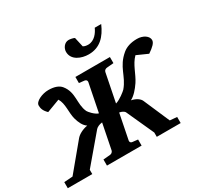

<svg xmlns="http://www.w3.org/2000/svg" viewBox="-226 -1160 1443 1392"><g transform="rotate(-30 495.5 -464.0)"><path d="M1029 -625C1029 -658 989 -687 937 -687C884 -687 845 -673 817 -650C725 -574 734 -495 668 -418C659 -408 607 -366 572 -357L619 -593C621 -606 633 -614 645 -615L702 -620V-671H413V-620L458 -615C469 -613 478 -606 476 -593L429 -357C398 -366 363 -408 358 -418C322 -495 362 -574 300 -650C281 -673 247 -687 195 -687C143 -687 79 -658 79 -625C79 -602 84 -579 115 -549L224 -590C255 -540 241 -471 256 -415C267 -375 284 -340 311 -323C268 -315 232 -295 214 -273L34 -56L-38 -51V0H167V-36L361 -265C371 -276 390 -286 416 -289L374 -78C371 -65 359 -57 348 -56L290 -51V0H580V-51L535 -56C523 -57 515 -65 517 -78L559 -289C577 -287 598 -276 603 -265L707 -36V0H907V-51L848 -56L754 -273C745 -295 717 -315 677 -323C710 -340 741 -375 768 -415C805 -471 819 -540 869 -590L961 -549C1005 -579 1029 -602 1029 -625ZM767 -910H713C698 -876 665 -827 611 -827C594 -827 578 -831 570 -837L552 -917C541 -924 514 -928 504 -928C468 -928 445 -892 445 -862C445 -793 519 -764 580 -764C675 -764 730 -824 767 -910Z"/></g></svg>

Font: Veleka
Style: Bold Italic
Weight: 700
Italic angle: -12°
Designer: Stefan Peev, Context Ltd, 2016; SIL International, 1997-2014.
Foundry: Stefan Peev, Context Ltd, 2016
Version: Version 5.000